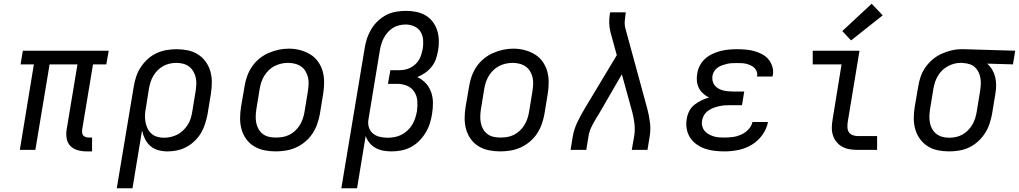

<svg xmlns="http://www.w3.org/2000/svg" viewBox="-20 -801 5445 1026"><path d="M442 8Q418 8 395 1.5Q372 -5 356.5 -20.5Q341 -36 336.5 -60Q332 -84 336 -108L394 -457H245L169 0H86L161 -457H90L102 -530H561L548 -457H477L419 -108Q418 -99 419 -91Q420 -83 425 -77Q430 -71 438 -68.5Q446 -66 455 -66H472V8Z M604 205 695 -340Q699 -366 708 -392.5Q717 -419 732.5 -442.5Q748 -466 769.5 -485.5Q791 -505 817 -517Q843 -529 870 -533.5Q897 -538 923 -538Q954 -538 983.5 -532Q1013 -526 1037.5 -510.5Q1062 -495 1079 -471.5Q1096 -448 1104 -420Q1112 -392 1112 -361.5Q1112 -331 1107 -300L1089 -190Q1084 -165 1076 -139.5Q1068 -114 1054.5 -91Q1041 -68 1021 -48.5Q1001 -29 977 -16Q953 -3 927.5 2.5Q902 8 876 8Q850 8 826 1.5Q802 -5 784 -20.5Q766 -36 755 -58Q744 -80 739 -104L688 205ZM856 -65Q874 -65 892 -69Q910 -73 927 -81.5Q944 -90 958 -103.5Q972 -117 982.5 -133Q993 -149 998.5 -166.5Q1004 -184 1007 -202L1025 -312Q1028 -331 1029 -350Q1030 -369 1026 -386.5Q1022 -404 1013 -419.5Q1004 -435 990 -445.5Q976 -456 958.5 -460.5Q941 -465 922 -465Q905 -465 887 -461Q869 -457 852.5 -448Q836 -439 822.5 -425.5Q809 -412 799.5 -396Q790 -380 784.5 -362.5Q779 -345 776 -328L760 -227Q756 -208 755 -189Q754 -170 757 -151.5Q760 -133 767.5 -116.5Q775 -100 788 -88Q801 -76 818.5 -70.5Q836 -65 856 -65Z M1453 8Q1422 8 1392.5 2Q1363 -4 1338 -19Q1313 -34 1296 -57.5Q1279 -81 1271 -109Q1263 -137 1263 -168Q1263 -199 1268 -230L1287 -340Q1291 -367 1300.5 -393.5Q1310 -420 1326 -444Q1342 -468 1365 -487Q1388 -506 1414.5 -517.5Q1441 -529 1468 -535Q1495 -541 1523 -541Q1554 -541 1583 -533.5Q1612 -526 1637 -511Q1662 -496 1679 -472.5Q1696 -449 1704 -421Q1712 -393 1712 -362Q1712 -331 1707 -300L1689 -190Q1684 -163 1674.5 -136.5Q1665 -110 1649 -86Q1633 -62 1610 -43Q1587 -24 1561 -12.5Q1535 -1 1507.5 3.5Q1480 8 1453 8ZM1454 -66Q1473 -66 1491 -69Q1509 -72 1526 -80.5Q1543 -89 1557.5 -102.5Q1572 -116 1582 -132.5Q1592 -149 1598 -166.5Q1604 -184 1607 -202L1625 -312Q1628 -331 1629 -350Q1630 -369 1626 -387Q1622 -405 1612.5 -420.5Q1603 -436 1588.5 -446Q1574 -456 1556 -460.5Q1538 -465 1519 -465Q1501 -465 1483 -461Q1465 -457 1448 -448.5Q1431 -440 1417 -426.5Q1403 -413 1393 -397Q1383 -381 1377 -363.5Q1371 -346 1368 -328L1350 -218Q1347 -199 1346.5 -180Q1346 -161 1349.5 -143.5Q1353 -126 1362 -110.5Q1371 -95 1385 -84.5Q1399 -74 1417 -70Q1435 -66 1454 -66Z M1804 205 1929 -545Q1933 -571 1941.5 -596.5Q1950 -622 1964.5 -646Q1979 -670 2000 -689.5Q2021 -709 2045.5 -721.5Q2070 -734 2097 -738.5Q2124 -743 2150 -743Q2177 -743 2204 -737.5Q2231 -732 2253.5 -719Q2276 -706 2292 -685Q2308 -664 2316 -639Q2324 -614 2325 -586Q2326 -558 2321 -531Q2317 -508 2309.5 -486Q2302 -464 2287 -445Q2272 -426 2252 -412Q2232 -398 2210 -389Q2236 -377 2255 -356.5Q2274 -336 2283.5 -309.5Q2293 -283 2293.5 -253.5Q2294 -224 2289 -194Q2289 -194 2289 -194Q2289 -194 2289 -194V-193Q2285 -167 2277 -141.5Q2269 -116 2254.5 -92Q2240 -68 2220 -48Q2200 -28 2175.5 -15Q2151 -2 2124.5 3Q2098 8 2072 8Q2050 8 2028 4Q2006 0 1987 -10.5Q1968 -21 1954.5 -37.5Q1941 -54 1934 -74L1888 205ZM2051 -65Q2070 -65 2089 -68.5Q2108 -72 2125.5 -81Q2143 -90 2158 -104Q2173 -118 2183 -135Q2193 -152 2199 -170.5Q2205 -189 2208 -207Q2212 -234 2210 -261.5Q2208 -289 2193.5 -311Q2179 -333 2154.5 -343Q2130 -353 2102 -353H2053L2066 -426H2114Q2129 -426 2144 -429Q2159 -432 2173 -439Q2187 -446 2199 -457Q2211 -468 2219 -481.5Q2227 -495 2231.5 -510Q2236 -525 2239 -539Q2243 -563 2241 -587.5Q2239 -612 2227.5 -631Q2216 -650 2194 -660Q2172 -670 2148 -670Q2131 -670 2113.5 -666Q2096 -662 2080.5 -652.5Q2065 -643 2052.5 -629Q2040 -615 2031.5 -599Q2023 -583 2018 -566.5Q2013 -550 2010 -533L1949 -163Q1945 -142 1951 -121.5Q1957 -101 1972.5 -88Q1988 -75 2009 -70Q2030 -65 2051 -65Z M2653 8Q2622 8 2592.5 2Q2563 -4 2538 -19Q2513 -34 2496 -57.5Q2479 -81 2471 -109Q2463 -137 2463 -168Q2463 -199 2468 -230L2487 -340Q2491 -367 2500.5 -393.5Q2510 -420 2526 -444Q2542 -468 2565 -487Q2588 -506 2614.5 -517.5Q2641 -529 2668 -535Q2695 -541 2723 -541Q2754 -541 2783 -533.5Q2812 -526 2837 -511Q2862 -496 2879 -472.5Q2896 -449 2904 -421Q2912 -393 2912 -362Q2912 -331 2907 -300L2889 -190Q2884 -163 2874.5 -136.5Q2865 -110 2849 -86Q2833 -62 2810 -43Q2787 -24 2761 -12.5Q2735 -1 2707.5 3.5Q2680 8 2653 8ZM2654 -66Q2673 -66 2691 -69Q2709 -72 2726 -80.5Q2743 -89 2757.5 -102.5Q2772 -116 2782 -132.5Q2792 -149 2798 -166.5Q2804 -184 2807 -202L2825 -312Q2828 -331 2829 -350Q2830 -369 2826 -387Q2822 -405 2812.5 -420.5Q2803 -436 2788.5 -446Q2774 -456 2756 -460.5Q2738 -465 2719 -465Q2701 -465 2683 -461Q2665 -457 2648 -448.5Q2631 -440 2617 -426.5Q2603 -413 2593 -397Q2583 -381 2577 -363.5Q2571 -346 2568 -328L2550 -218Q2547 -199 2546.5 -180Q2546 -161 2549.5 -143.5Q2553 -126 2562 -110.5Q2571 -95 2585 -84.5Q2599 -74 2617 -70Q2635 -66 2654 -66Z M3029 0 3041 -74Q3048 -112 3065.5 -148.5Q3083 -185 3104 -220L3276 -506L3242 -630Q3236 -653 3235.5 -678Q3235 -703 3239 -728L3241 -735H3324L3323 -728Q3320 -708 3318.5 -688Q3317 -668 3322 -649L3439 -220Q3448 -185 3453 -148.5Q3458 -112 3452 -74L3440 0H3356L3369 -74Q3374 -106 3370.5 -138.5Q3367 -171 3359 -201L3303 -404L3175 -183Q3174 -181 3172.5 -179.5Q3171 -178 3170 -176V-175Q3169 -174 3167.5 -172Q3166 -170 3165 -168V-167Q3151 -145 3140 -121.5Q3129 -98 3125 -74L3113 0Z M3852 8Q3825 8 3798.5 5Q3772 2 3747.5 -6.5Q3723 -15 3702 -30Q3681 -45 3667.5 -66Q3654 -87 3649.5 -113.5Q3645 -140 3650 -167Q3653 -187 3663 -207Q3673 -227 3690.5 -241Q3708 -255 3728 -264.5Q3748 -274 3769 -280Q3752 -288 3737.5 -301Q3723 -314 3714.5 -331Q3706 -348 3704 -368Q3702 -388 3706 -408Q3709 -430 3720 -451Q3731 -472 3748.5 -487.5Q3766 -503 3787.5 -513Q3809 -523 3830.5 -528.5Q3852 -534 3874 -536Q3896 -538 3918 -538Q3942 -538 3965.5 -536Q3989 -534 4010.5 -528Q4032 -522 4052 -511.5Q4072 -501 4086 -484.5Q4100 -468 4107 -445.5Q4114 -423 4110 -400Q4109 -398 4108.5 -396Q4108 -394 4108 -392H4025Q4025 -393 4025.5 -394Q4026 -395 4026 -396Q4028 -408 4023.5 -419.5Q4019 -431 4010.5 -439Q4002 -447 3991 -452Q3980 -457 3968 -460Q3956 -463 3943.5 -463.5Q3931 -464 3918 -464Q3905 -464 3892 -463.5Q3879 -463 3866 -460Q3853 -457 3840 -452.5Q3827 -448 3815.5 -440Q3804 -432 3796.5 -420Q3789 -408 3787 -395Q3785 -382 3788 -368.5Q3791 -355 3799 -345Q3807 -335 3818 -328.5Q3829 -322 3841.5 -318.5Q3854 -315 3868 -313.5Q3882 -312 3895 -312H3957L3945 -239H3883Q3868 -239 3853 -238Q3838 -237 3822.5 -233.5Q3807 -230 3792.5 -224.5Q3778 -219 3764.5 -209.5Q3751 -200 3742.5 -186Q3734 -172 3732 -157Q3729 -142 3732.5 -127.5Q3736 -113 3745 -102Q3754 -91 3766.5 -84Q3779 -77 3793 -72.5Q3807 -68 3822 -67Q3837 -66 3852 -66Q3874 -66 3896.5 -69Q3919 -72 3940.5 -81.5Q3962 -91 3979 -109Q3996 -127 4001 -149H4084Q4077 -112 4053.5 -79.5Q4030 -47 3996.5 -27Q3963 -7 3925.5 0.5Q3888 8 3852 8Z M4563 0Q4541 0 4520 -3.5Q4499 -7 4481.5 -16.5Q4464 -26 4451 -41.5Q4438 -57 4431.5 -76.5Q4425 -96 4425 -117.5Q4425 -139 4429 -161L4477 -457H4323V-530H4573L4510 -149Q4508 -135 4508.5 -120.5Q4509 -106 4516 -95Q4523 -84 4536 -79Q4549 -74 4563 -74H4667V0ZM4528 -585 4481 -635 4638 -781 4697 -719Z M5052 8Q5021 8 4991.5 2Q4962 -4 4937.5 -19.5Q4913 -35 4896 -58.5Q4879 -82 4871 -110Q4863 -138 4863 -168.5Q4863 -199 4868 -230L4887 -340Q4891 -366 4900 -392Q4909 -418 4925.5 -441.5Q4942 -465 4964 -483.5Q4986 -502 5011.5 -513.5Q5037 -525 5063.5 -531.5Q5090 -538 5117 -538Q5121 -538 5125 -538Q5129 -538 5133 -538L5405 -530L5393 -457L5255 -461Q5271 -447 5282 -428.5Q5293 -410 5298 -389.5Q5303 -369 5303 -346Q5303 -323 5299 -300L5281 -190Q5276 -164 5267 -137.5Q5258 -111 5242.5 -87.5Q5227 -64 5205.5 -44.5Q5184 -25 5158.5 -13Q5133 -1 5105.5 3.5Q5078 8 5052 8ZM5053 -65Q5071 -65 5089 -69Q5107 -73 5123 -82Q5139 -91 5152.5 -104.5Q5166 -118 5175.5 -134Q5185 -150 5190.5 -167.5Q5196 -185 5199 -202L5217 -312Q5220 -330 5221 -347.5Q5222 -365 5219.5 -381.5Q5217 -398 5210 -413.5Q5203 -429 5191 -440.5Q5179 -452 5163 -457.5Q5147 -463 5130 -464L5121 -465Q5118 -465 5116 -465Q5114 -465 5112 -465Q5094 -465 5076.5 -460Q5059 -455 5043 -446Q5027 -437 5014 -424Q5001 -411 4991.5 -395Q4982 -379 4976.5 -362Q4971 -345 4968 -328L4950 -218Q4947 -199 4946.5 -180Q4946 -161 4949.5 -143.5Q4953 -126 4962 -110.5Q4971 -95 4985 -84.5Q4999 -74 5016.5 -69.5Q5034 -65 5053 -65Z"/></svg>

Font: Iosevka Curly Slab ExObl
Style: Regular
Weight: 400
Width: 7
Italic angle: -9°
Monospace: yes
Designer: Belleve Invis
Foundry: Belleve Invis
Version: Version 11.1.0; ttfautohint (v1.8.3)